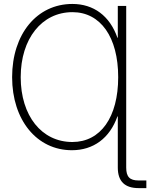

<svg xmlns="http://www.w3.org/2000/svg" viewBox="-20 -758 769 982"><path d="M625.5 -727.5H582.5V-564.9H580.6C541.5 -677.2 458.5 -737.8 350.1 -737.8C168.9 -737.8 42 -584 42 -363.3C42 -144 168.5 10.3 347.7 10.3C457.5 10.3 541 -50.8 580.6 -162.6H582.5V99.1C582.5 169.9 618.7 204.1 689 204.1H728.5V165H689C643.6 165 625.5 146.5 625.5 99.1ZM350.1 -31.7C192.9 -31.7 85.9 -166 85.9 -363.3C85.9 -560.1 193.8 -695.8 350.6 -695.8C494.1 -695.8 584.5 -568.4 584.5 -363.3C584.5 -158.7 494.6 -31.7 350.1 -31.7Z"/></svg>

Font: Raveo Display Display ExLight
Style: Regular
Weight: 200
Designer: Jakub Foglar, Rasmus Andersson (Inter)
Foundry: Jakubfoglar.com
Version: Version 1.100;Glyphs 3.2.3 (3260)